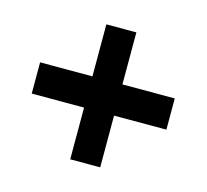

<svg xmlns="http://www.w3.org/2000/svg" viewBox="-73 -629 652 606"><g transform="rotate(15 253.0 -326.5)"><path d="M302 -275V-106H204V-275H33V-377H204V-547H302V-377H473V-275Z"/></g></svg>

Font: Montserrat Semi Bold
Style: Regular
Weight: 600
Designer: Julieta Ulanovsky
Foundry: Julieta Ulanovsky
Version: Version 3.001 September 28, 2015